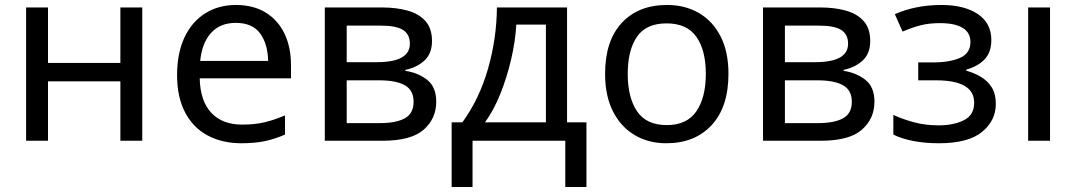

<svg xmlns="http://www.w3.org/2000/svg" viewBox="-20 -566 4327 772"><path d="M173 -536V-313H464V-536H552V0H464V-239H173V0H85V-536Z M929 -546Q998 -546 1047.5 -516Q1097 -486 1123.5 -431.5Q1150 -377 1150 -304V-251H783Q785 -160 829.5 -112.5Q874 -65 954 -65Q1005 -65 1044.5 -74.5Q1084 -84 1126 -102V-25Q1085 -7 1045 1.5Q1005 10 950 10Q874 10 815.5 -21Q757 -52 724.5 -113.5Q692 -175 692 -264Q692 -352 721.5 -415Q751 -478 804.5 -512Q858 -546 929 -546ZM928 -474Q865 -474 828.5 -433.5Q792 -393 785 -321H1058Q1057 -389 1026 -431.5Q995 -474 928 -474Z M1717 -401Q1717 -351 1687 -323Q1657 -295 1610 -285V-281Q1660 -274 1697 -245.5Q1734 -217 1734 -157Q1734 -89 1683.5 -44.5Q1633 0 1517 0H1286V-536H1516Q1573 -536 1618.5 -523.5Q1664 -511 1690.5 -481.5Q1717 -452 1717 -401ZM1628 -390Q1628 -428 1600.5 -445.5Q1573 -463 1511 -463H1374V-316H1495Q1628 -316 1628 -390ZM1643 -157Q1643 -203 1608 -223Q1573 -243 1505 -243H1374V-71H1507Q1573 -71 1608 -90.5Q1643 -110 1643 -157Z M2260 -536V-74H2338V186H2253V0H1880V186H1796V-74H1839Q1908 -169 1942.5 -290.5Q1977 -412 1978 -536ZM2175 -467H2056Q2052 -399 2035 -326.5Q2018 -254 1991.5 -188Q1965 -122 1930 -74H2175Z M2909 -269Q2909 -136 2841.5 -63Q2774 10 2659 10Q2588 10 2532.5 -22.5Q2477 -55 2445 -117.5Q2413 -180 2413 -269Q2413 -402 2480 -474Q2547 -546 2662 -546Q2735 -546 2790.5 -513.5Q2846 -481 2877.5 -419.5Q2909 -358 2909 -269ZM2504 -269Q2504 -174 2541.5 -118.5Q2579 -63 2661 -63Q2742 -63 2780 -118.5Q2818 -174 2818 -269Q2818 -364 2780 -418Q2742 -472 2660 -472Q2578 -472 2541 -418Q2504 -364 2504 -269Z M3479 -401Q3479 -351 3449 -323Q3419 -295 3372 -285V-281Q3422 -274 3459 -245.5Q3496 -217 3496 -157Q3496 -89 3445.5 -44.5Q3395 0 3279 0H3048V-536H3278Q3335 -536 3380.5 -523.5Q3426 -511 3452.5 -481.5Q3479 -452 3479 -401ZM3390 -390Q3390 -428 3362.5 -445.5Q3335 -463 3273 -463H3136V-316H3257Q3390 -316 3390 -390ZM3405 -157Q3405 -203 3370 -223Q3335 -243 3267 -243H3136V-71H3269Q3335 -71 3370 -90.5Q3405 -110 3405 -157Z M3765 -546Q3857 -546 3911.5 -509.5Q3966 -473 3966 -405Q3966 -356 3939 -327.5Q3912 -299 3865 -286V-282Q3897 -273 3924 -257Q3951 -241 3967.5 -215Q3984 -189 3984 -148Q3984 -81 3928.5 -35.5Q3873 10 3755 10Q3697 10 3650 0.5Q3603 -9 3572 -25V-104Q3606 -88 3652.5 -75Q3699 -62 3754 -62Q3814 -62 3855.5 -82.5Q3897 -103 3897 -153Q3897 -243 3744 -243H3672V-315H3730Q3799 -315 3840.5 -333.5Q3882 -352 3882 -397Q3882 -435 3850.5 -454Q3819 -473 3760 -473Q3716 -473 3682.5 -464.5Q3649 -456 3609 -439L3578 -509Q3662 -546 3765 -546Z M4202 0H4114V-536H4202Z"/></svg>

Font: Noto Sans IKEA
Style: Regular
Weight: 400
Designer: Monotype Design Team
Foundry: Monotype Imaging Inc.
Version: Version 2.001